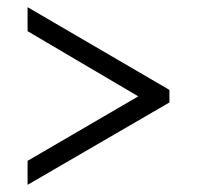

<svg xmlns="http://www.w3.org/2000/svg" viewBox="-20 -626 550 536"><path d="M57 -110V-177L366 -357L57 -539V-606L453 -375V-340Z"/></svg>

Font: Noto Serif Tamil SemiCondensed
Style: Regular
Weight: 400
Width: 4
Designer: Indian Type Foundry, Tom Grace, and the Monotype Design Team
Foundry: Monotype Imaging Inc.
Version: Version 2.004; ttfautohint (v1.8.4.7-5d5b)